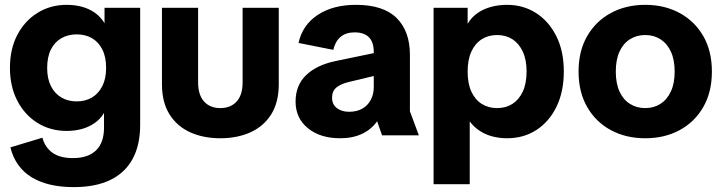

<svg xmlns="http://www.w3.org/2000/svg" viewBox="-20 -554 2963 786"><path d="M281.8 212Q175.2 212 109.1 171.4Q43 130.8 22.5 49.3L153.6 9.7Q163.6 48.1 194 70.7Q224.4 93.2 278.7 93.2Q340.4 93.2 373.1 61.7Q405.8 30.1 405.8 -31.2V-91.7Q390.7 -66.1 366.7 -49.8Q342.8 -33.4 314 -25.7Q285.2 -18 253.2 -18Q186.6 -18 134 -50.5Q81.4 -83.1 51 -141.4Q20.7 -199.7 20.7 -276.2Q20.7 -353.5 51 -411.3Q81.4 -469.1 134 -501.6Q186.6 -534.2 253.2 -534.2Q285.4 -534.2 314.8 -526.5Q344.1 -518.8 367.9 -502.1Q391.8 -485.5 407.9 -458.9V-522.2H553.8V-43.1Q553.8 40.5 522.5 97.3Q491.1 154.2 430.8 183.1Q370.5 212 281.8 212ZM293.8 -138.9Q329.7 -138.9 356.5 -154.9Q383.3 -170.8 398.8 -201.4Q414.4 -232 414.4 -276.2Q414.4 -321.2 398.8 -351.6Q383.3 -382.1 356.5 -397.7Q329.7 -413.3 293.8 -413.3Q258.6 -413.3 231.3 -397.7Q204 -382.1 188.5 -351.5Q173.1 -320.9 173.1 -275.9Q173.1 -232 188.5 -201.4Q204 -170.8 231.3 -154.9Q258.6 -138.9 293.8 -138.9Z M881.8 12Q812.5 12 758.6 -12.4Q704.6 -36.9 673.8 -86.1Q643 -135.4 643 -209.4V-522.2H791V-217.4Q791 -165.2 815.5 -138.4Q839.9 -111.5 881.8 -111.5Q924.3 -111.5 948.8 -138.4Q973.2 -165.2 973.2 -217.4V-522.2H1121.2V-209.4Q1121.2 -135.4 1090.4 -86.1Q1059.6 -36.9 1005.4 -12.4Q951.3 12 881.8 12Z M1372.3 12Q1290.9 12 1240.5 -29.2Q1190 -70.3 1190 -138.1Q1190 -205.2 1233.6 -246.8Q1277.1 -288.4 1355.1 -304.3L1559.1 -346.7V-254.6L1406.8 -218.1Q1374.1 -210.1 1356.7 -195.5Q1339.4 -180.9 1339.4 -153.9Q1339.4 -126.1 1359.4 -111.2Q1379.4 -96.4 1409 -96.4Q1441.2 -96.4 1463.5 -109.4Q1485.8 -122.3 1497.9 -145.3Q1510.1 -168.3 1510.1 -197.7V-341.1Q1510.1 -381.5 1490.3 -401.5Q1470.4 -421.5 1431.8 -421.5Q1396 -421.5 1374.1 -402.9Q1352.2 -384.3 1344.5 -349.9L1202.1 -378.2Q1218.3 -451.9 1280.7 -493Q1343.1 -534.2 1436.8 -534.2Q1549.6 -534.2 1603.9 -480Q1658.1 -425.9 1658.1 -329.8V-98.3L1694.7 0H1544.1L1523.8 -57.6Q1500.3 -24.1 1462 -6Q1423.7 12 1372.3 12Z M1755 200V-522.2H1894.4V-456.7Q1910.8 -484 1935.6 -501Q1960.4 -518 1991.3 -526.1Q2022.2 -534.2 2055.6 -534.2Q2121.8 -534.2 2174.2 -500.8Q2226.7 -467.4 2257.4 -406.1Q2288.1 -344.8 2288.1 -261.7Q2288.1 -178.5 2258.1 -117Q2228.1 -55.5 2175.7 -21.7Q2123.2 12 2055.6 12Q2025.6 12 1997.1 4.8Q1968.6 -2.4 1944.5 -18Q1920.4 -33.7 1903 -56.8V200ZM2015 -111.5Q2050.9 -111.5 2077.8 -128.7Q2104.6 -145.9 2120.1 -179.1Q2135.7 -212.3 2135.7 -260.9Q2135.7 -309.6 2120.1 -342.8Q2104.6 -376 2077.8 -393.3Q2050.9 -410.6 2015 -410.6Q1979.4 -410.6 1952.1 -393.3Q1924.8 -376 1909.6 -342.8Q1894.4 -309.6 1894.4 -260.9Q1894.4 -212.3 1909.6 -179.1Q1924.8 -145.9 1952.1 -128.7Q1979.4 -111.5 2015 -111.5Z M2621.4 12Q2542.4 12 2480.7 -21.3Q2419 -54.6 2383.8 -115.9Q2348.5 -177.2 2348.5 -260.9Q2348.5 -345.4 2383.8 -406.3Q2419 -467.3 2480.7 -500.7Q2542.4 -534.2 2621.4 -534.2Q2700.7 -534.2 2762.3 -500.7Q2823.9 -467.3 2859.1 -406.3Q2894.3 -345.4 2894.3 -260.9Q2894.3 -177.2 2859.1 -115.9Q2823.9 -54.6 2762.3 -21.3Q2700.7 12 2621.4 12ZM2621.4 -111.5Q2656.6 -111.5 2683.7 -128.8Q2710.8 -146.1 2726.3 -179.4Q2741.9 -212.6 2741.9 -260.9Q2741.9 -309.6 2726.3 -342.8Q2710.8 -376 2683.7 -393.3Q2656.6 -410.6 2621.4 -410.6Q2586.3 -410.6 2558.8 -393.3Q2531.3 -376 2516.1 -342.8Q2500.9 -309.6 2500.9 -260.9Q2500.9 -212.6 2516.1 -179.4Q2531.3 -146.1 2558.8 -128.8Q2586.3 -111.5 2621.4 -111.5Z"/></svg>

Font: TikTok Sans Light
Style: Regular
Weight: 300
Version: Version 4.000